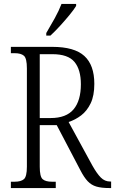

<svg xmlns="http://www.w3.org/2000/svg" viewBox="-20 -951 582 971"><path d="M35 0V-32H54Q86 -32 101 -45Q116 -58 116 -108V-605Q116 -656 101 -669Q86 -682 54 -682H35V-714H245Q356 -714 406.5 -668Q457 -622 457 -527Q457 -467 438.5 -428.5Q420 -390 390.5 -367.5Q361 -345 327 -334L447 -114Q470 -73 490 -53Q510 -33 537 -33H542V0H533Q493 0 467.5 -7.5Q442 -15 423.5 -34.5Q405 -54 386 -91L267 -318H181V-108Q181 -58 195.5 -45Q210 -32 243 -32H262V0ZM236 -354Q315 -354 352 -398Q389 -442 389 -525Q389 -599 356.5 -638Q324 -677 245 -677H181V-354ZM214 -784Q236 -821 257 -859Q278 -897 291 -931H365V-921Q355 -904 332.5 -876.5Q310 -849 284 -820.5Q258 -792 235 -771H214Z"/></svg>

Font: Noto Serif Bengali Condensed Light
Style: Regular
Weight: 300
Width: 3
Designer: Juan Bruce, Universal Thirst, Indian Type Foundry and the Monotype Design Team.
Foundry: Monotype Imaging Inc.
Version: Version 2.003; ttfautohint (v1.8.4.7-5d5b)